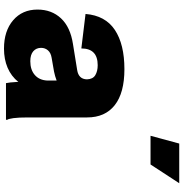

<svg xmlns="http://www.w3.org/2000/svg" viewBox="2 -911 919 963"><g transform="rotate(90 461.5 -429.5)"><path d="M224 10Q135 10 81.5 -36Q28 -82 28 -158Q28 -229 72 -276Q116 -323 201 -336L331 -357Q377 -364 378 -406Q377 -436 357 -448Q337 -460 307 -460Q223 -460 223 -378L50 -399Q58 -498 130 -546Q202 -594 327 -594Q446 -594 507.5 -545.5Q569 -497 569 -407V-111Q569 -63 572.5 -37.5Q576 -12 581 -6V0H397Q393 -17 391 -55V-62Q362 -26 319.5 -8Q277 10 224 10ZM287 -122Q330 -122 356 -144.5Q382 -167 384 -207V-254Q373 -250 361.5 -246.5Q350 -243 339 -241L270 -229Q245 -225 232.5 -210.5Q220 -196 220 -176Q220 -152 237 -137Q254 -122 287 -122ZM661 -725 700 -869H899L805 -725Z"/></g></svg>

Font: BDO Grotesk Black
Style: Regular
Weight: 900
Designer: Deni Anggara
Foundry: Lokal Container
Version: Version 2.000